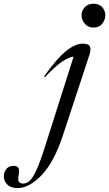

<svg xmlns="http://www.w3.org/2000/svg" viewBox="-207 -750 570 1003"><path d="M219 -670.5Q219 -694.5 236 -712.5Q253 -730.5 282 -730.5Q311 -730.5 327 -712.5Q343 -694.5 343 -670.5Q343 -646 327 -626Q311 -606 282 -606Q253 -606 236 -626Q219 -646 219 -670.5ZM121.5 -42.5Q74.5 99.5 9.5 166Q-55.5 232.5 -114.5 232.5Q-150.5 232.5 -168.8 214.2Q-187 196 -187 171Q-187 149 -173.8 132.8Q-160.5 116.5 -137 116.5Q-116.5 116.5 -110.5 127.8Q-104.5 139 -109.5 165Q-114.5 191 -108 200Q-101.5 209 -85.5 209Q-69 209 -53 195.2Q-37 181.5 -18.2 141.8Q0.5 102 25.5 24L177.5 -454Q156 -453 120.2 -429.8Q84.5 -406.5 27.5 -347L23 -350.5Q87.5 -441.5 136.2 -481.8Q185 -522 225 -522Q255.5 -522 262.5 -507.2Q269.5 -492.5 261 -466Z"/></svg>

Font: Newsreader Display
Style: Italic
Weight: 400
Italic angle: -17°
Designer: Hugues Gentile
Foundry: Production Type
Version: Version 1.001